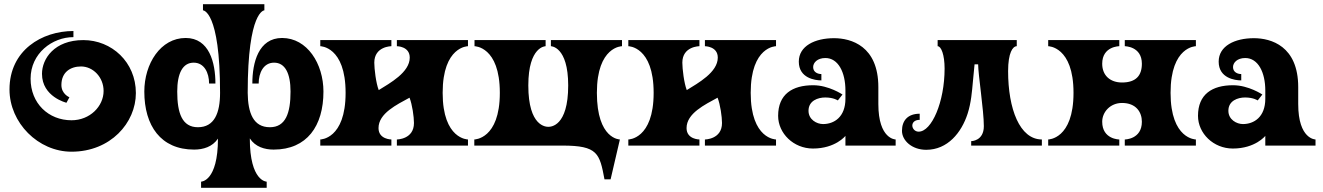

<svg xmlns="http://www.w3.org/2000/svg" viewBox="-20 -690 6270 910"><path d="M375 -500C237 -500 179 -411 179 -340C179 -231 295 -203 295 -203L309 -229C309 -229 271 -244 271 -287C271 -348 314 -375 364 -375C421 -375 471 -324 471 -259C471 -186 406 -120 319 -120C210 -120 125 -200 125 -317C125 -437 228 -514 328 -514V-543C179 -543 25 -452 25 -266C25 -108 161 29 319 29C504 29 624 -108 624 -249C624 -396 509 -500 375 -500Z M664 -256C664 -94 742 19 900 19C943 19 987 6 1013 -33C1013 171 933 171 933 171V200H1244V171C1244 171 1164 171 1164 -34C1190 6 1234 19 1277 19C1435 19 1513 -93 1513 -256C1513 -388 1436 -510 1317 -510C1205 -510 1176 -393 1176 -294H1206C1206 -345 1229 -393 1279 -393C1331 -393 1357 -343 1357 -256C1357 -154 1334 -87 1259 -87C1181 -87 1155 -154 1154 -250C1154 -641 1233 -641 1233 -641V-670H942V-641C942 -641 1023 -641 1023 -250C1023 -154 996 -87 918 -87C843 -87 820 -154 820 -256C820 -343 846 -393 898 -393C948 -393 971 -345 971 -294H1001C1001 -393 972 -510 860 -510C741 -510 664 -388 664 -256Z M2198 -500H1861V-471C1861 -471 1922 -471 1922 -417C1922 -347 1828 -296 1775 -263C1762 -296 1754 -364 1754 -393C1754 -471 1835 -471 1835 -471V-500H1498V-471C1498 -471 1618 -471 1618 -250C1618 -29 1498 -29 1498 -29V0H1835V-29C1835 -29 1774 -29 1774 -83C1774 -153 1861 -194 1921 -227C1934 -194 1942 -136 1942 -107C1942 -29 1861 -29 1861 -29V0H2198V-29C2198 -29 2078 -29 2078 -250C2078 -471 2198 -471 2198 -471Z M2928 -500H2591V-471C2591 -471 2673 -471 2673 -285C2673 -89 2589 -89 2579 -89C2569 -89 2484 -89 2484 -285C2484 -471 2566 -471 2566 -471V-500H2229V-471C2229 -471 2349 -471 2349 -250C2349 -29 2228 -29 2228 -29V0H2646C2813 0 2822 37 2845 160H2874L2918 -29C2918 -29 2809 -29 2809 -250C2809 -471 2928 -471 2928 -471Z M3658 -500H3321V-471C3321 -471 3382 -471 3382 -417C3382 -347 3288 -296 3235 -263C3222 -296 3214 -364 3214 -393C3214 -471 3295 -471 3295 -471V-500H2958V-471C2958 -471 3078 -471 3078 -250C3078 -29 2958 -29 2958 -29V0H3295V-29C3295 -29 3234 -29 3234 -83C3234 -153 3321 -194 3381 -227C3394 -194 3402 -136 3402 -107C3402 -29 3321 -29 3321 -29V0H3658V-29C3658 -29 3538 -29 3538 -250C3538 -471 3658 -471 3658 -471Z M4143 -197V-277C4143 -472 4014 -509 3933 -509C3842 -509 3766 -472 3766 -398C3766 -319 3844 -309 3873 -309V-339C3857 -339 3834 -347 3834 -372C3834 -393 3854 -415 3892 -415C3953 -415 3987 -347 3987 -261V-222C3987 -135 3933 -102 3881 -102C3851 -102 3812 -123 3812 -165C3812 -213 3857 -228 3891 -228C3931 -228 3951 -214 3951 -214L3973 -242C3973 -242 3908 -286 3834 -286C3735 -286 3668 -243 3668 -141C3668 -58 3741 14 3833 14C3940 14 3987 -46 3987 -46V0H4225V-29C4225 -29 4143 -29 4143 -197Z M4255 -70C4255 -24 4302 20 4370 20C4471 20 4537 -61 4566 -151C4583 -203 4587 -259 4591 -302L4599 -385H4616C4616 -337 4643 -167 4643 -92C4643 -21 4583 -21 4583 -21V0H4918V-29C4813 -29 4758 -174 4758 -353C4758 -440 4780 -471 4799 -471V-500H4424V-471C4441 -471 4457 -430 4457 -365C4457 -207 4396 -66 4334 -66C4315 -66 4304 -82 4304 -95C4304 -109 4315 -122 4339 -122V-151C4283 -151 4255 -119 4255 -70Z M5285 0V-29C5285 -29 5204 -29 5204 -113C5204 -159 5242 -202 5298 -202C5364 -202 5392 -159 5392 -113C5392 -29 5311 -29 5311 -29V0H5648V-29C5648 -29 5528 -29 5528 -250C5528 -471 5648 -471 5648 -471V-500H5311V-471C5311 -471 5392 -471 5392 -388C5392 -332 5364 -299 5298 -299C5242 -299 5204 -332 5204 -388C5204 -471 5285 -471 5285 -471V-500H4948V-471C4948 -471 5068 -471 5068 -250C5068 -29 4948 -29 4948 -29V0Z M6133 -197V-277C6133 -472 6004 -509 5923 -509C5832 -509 5756 -472 5756 -398C5756 -319 5834 -309 5863 -309V-339C5847 -339 5824 -347 5824 -372C5824 -393 5844 -415 5882 -415C5943 -415 5977 -347 5977 -261V-222C5977 -135 5923 -102 5871 -102C5841 -102 5802 -123 5802 -165C5802 -213 5847 -228 5881 -228C5921 -228 5941 -214 5941 -214L5963 -242C5963 -242 5898 -286 5824 -286C5725 -286 5658 -243 5658 -141C5658 -58 5731 14 5823 14C5930 14 5977 -46 5977 -46V0H6215V-29C6215 -29 6133 -29 6133 -197Z"/></svg>

Font: Ouroboros
Style: Regular
Weight: 400
Designer: Ariel Martín Pérez
Foundry: Velvetyne Type Foundry
Version: Version 2.001;hotconv 1.0.109;makeotfexe 2.5.65596